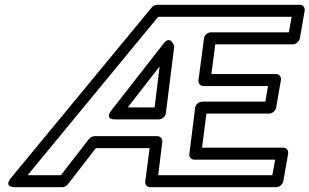

<svg xmlns="http://www.w3.org/2000/svg" viewBox="-20 -756 1291 801"><path d="M1116 -25H640L657 -164C659 -178 648 -188 636 -188H375C366 -188 356 -182 351 -176L234 -25H95L640 -686H1197L1185 -621H860C847 -621 833 -611 831 -595L808 -421C806 -407 817 -397 829 -397H1098L1087 -332H824C811 -332 796 -322 794 -306L770 -114C768 -100 778 -90 790 -90H1128ZM1133 25C1144 25 1159 15 1162 0L1182 -115C1184 -126 1177 -140 1162 -140H823L841 -282H1103C1114 -282 1129 -292 1132 -307L1152 -422C1154 -433 1147 -447 1132 -447H862L878 -571H1202C1213 -571 1228 -581 1231 -596L1251 -711C1253 -722 1246 -736 1231 -736H636C628 -736 619 -732 613 -725L26 -14C-7 26 41 25 41 25H240C247 25 257 21 263 13L380 -138H604L586 1C584 13 593 25 607 25ZM460 -258H642C655 -258 670 -268 672 -284L707 -563C707 -563 692 -612 663 -575L445 -296C445 -296 413 -258 460 -258ZM513 -308 646 -479 625 -308Z"/></svg>

Font: Asimov
Style: XWidOuIt
Weight: 500
Designer: Google
Version: Version 2.000980; 2014